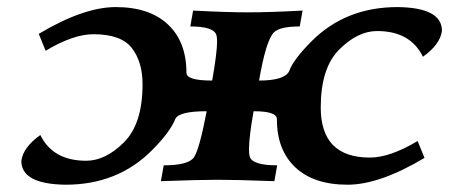

<svg xmlns="http://www.w3.org/2000/svg" viewBox="-20 -502 1289 532"><path d="M942.9 9.8Q849.6 9.8 798.3 -38.3Q747.1 -86.4 747.1 -172.4Q747.1 -193.8 682.6 -193.8Q669.9 -121.6 669.9 -88.4Q669.9 -73.7 672.4 -66.9Q680.7 -43.9 748 -43.9L740.2 0Q636.7 -3.9 583.5 -3.9Q532.2 -3.9 425.8 0L433.6 -43.9Q502.9 -43.9 517.8 -66.7Q532.7 -89.4 552.7 -193.8Q475.6 -193.8 465.8 -172.4Q451.7 -136.7 401.9 -86.4Q306.6 9.8 162.1 9.8Q39.1 8.3 39.1 -56.2Q43.9 -93.8 91.8 -127.9Q126.5 -56.6 218.8 -56.6Q272.5 -56.6 323.7 -107.9Q375 -159.2 375 -268.6Q375 -330.1 345.5 -368.7Q315.9 -407.2 238.8 -407.2Q183.1 -407.2 106.4 -361.3L87.4 -408.2Q211.9 -482.4 300.8 -482.4Q394 -482.4 445.3 -434.3Q496.6 -386.2 496.6 -300.3Q496.6 -278.8 567.9 -278.8Q581.5 -356 581.5 -386.7Q581.5 -399.9 579.1 -406.2Q570.8 -428.7 507.3 -428.7L515.1 -472.7Q607.9 -467.8 668.5 -467.8Q728 -467.8 818.4 -472.7L810.5 -428.7Q755.9 -428.7 739.3 -412.6Q717.3 -391.6 697.8 -278.8Q768.1 -278.8 781.2 -304.7Q792 -335.9 842.3 -386.7Q937 -482.4 1081.5 -482.4Q1204.6 -481 1204.6 -416.5Q1199.7 -378.9 1151.9 -344.7Q1117.2 -416 1024.9 -416Q971.2 -416 919.9 -364.7Q868.7 -313.5 868.7 -204.1Q868.7 -65.4 1004.9 -65.4Q1060.5 -65.4 1137.2 -111.3L1156.2 -64.5Q1031.7 9.8 942.9 9.8Z"/></svg>

Font: Kelvinch
Style: Bold Italic
Weight: 700
Italic angle: -10°
Designer: Paul James Miller
Foundry: High-Logic / Made with FontCreator
Version: Version 3.30 September 23, 2016